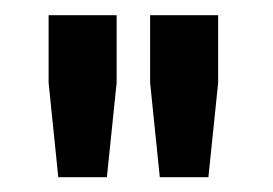

<svg xmlns="http://www.w3.org/2000/svg" viewBox="-20 -663 361 254"><path d="M44.3 -642.9H134.3V-553.6L121.4 -428.6H57.1L44.3 -553.6ZM178.6 -642.9H268.6V-553.6L255.7 -428.6H191.4L178.6 -553.6Z"/></svg>

Font: Aire Exterior
Style: Regular
Weight: 400
Width: 4
Designer: Jayvee Enaguas (HarvettFox96)
Version: 20190503.02